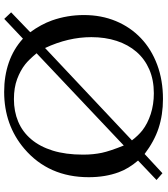

<svg xmlns="http://www.w3.org/2000/svg" viewBox="36 -784 762 873"><g transform="rotate(90 416.5 -347.0)"><path d="M35.6 -17.1 126 -104Q90.3 -152.8 72.3 -203.1Q47.9 -272.5 47.9 -348.1Q47.9 -427.2 75.4 -493.4Q103 -559.6 153.1 -607.2Q203.1 -654.8 273.7 -681.2Q344.2 -707.5 429.7 -707.5Q501.5 -707.5 562.5 -687.5Q621.6 -668 679.7 -624L767.1 -705.1L797.9 -678.2L709.5 -594.2Q746.6 -550.8 762.7 -506.3Q785.2 -445.3 785.2 -370.1Q785.2 -187.5 655.8 -77.1Q547.9 14.6 397 14.6Q325.2 14.6 263.9 -6.6Q202.6 -27.8 155.3 -70.8L65.4 14.2ZM617.7 -566.4Q595.7 -595.2 572.3 -613.8Q541.5 -637.7 497.8 -651.9Q454.1 -666 403.8 -666Q342.8 -666 295.2 -645.3Q247.6 -624.5 215.1 -586.9Q182.6 -549.3 165.5 -497.1Q148.4 -444.8 148.4 -381.8Q148.4 -276.9 197.8 -171.4ZM221.7 -132.8Q251.5 -97.2 272 -81.1Q299.8 -59.1 339.1 -44.4Q378.4 -29.8 430.2 -29.8Q486.3 -29.8 532.7 -49.3Q579.1 -68.8 612.5 -108.2Q646 -147.5 664.3 -206.3Q682.6 -265.1 682.6 -344.2Q682.6 -368.7 680.4 -389.9Q678.2 -411.1 674.3 -429.7Q666.5 -466.3 641.1 -529.3Z"/></g></svg>

Font: XB Kayhan
Style: Regular
Weight: 400
Designer: Behnam
Foundry: Irmug
Version: Version 7.300 2009